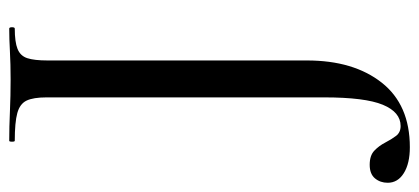

<svg xmlns="http://www.w3.org/2000/svg" viewBox="-315 -399 908 416"><g transform="rotate(-90 139.0 -191.0)"><path d="M285 -625Q288 -625 288 -619Q288 -613 285 -613Q256 -613 241 -607Q226 -601 221 -586Q216 -571 216 -542V20Q216 121 168 182Q120 243 28 243Q-7 243 -28 230Q-49 217 -49 195Q-49 179 -39.5 167.5Q-30 156 -10 156Q10 156 20.5 166Q31 176 38 189.5Q45 203 52.5 213Q60 223 74 223Q104 223 120 184.5Q136 146 136 57V-544Q136 -573 129 -587.5Q122 -602 102 -607.5Q82 -613 42 -613Q40 -613 40 -619Q40 -625 42 -625Q72 -625 105.5 -623.5Q139 -622 175 -622Q208 -622 235.5 -623.5Q263 -625 285 -625Z"/></g></svg>

Font: Cormorant Garamond Light Medium
Style: Regular
Weight: 500
Version: Version 4.001